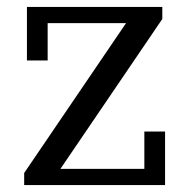

<svg xmlns="http://www.w3.org/2000/svg" viewBox="-20 -536 548 556"><path d="M50 -35 345 -469H118V-361H58V-516H450V-481L155 -47H398V-155H458V0H50Z"/></svg>

Font: IBM Plex Serif
Style: Regular
Weight: 400
Designer: Mike Abbink, Paul van der Laan, Pieter van Rosmalen
Foundry: Bold Monday
Version: Version 3.001